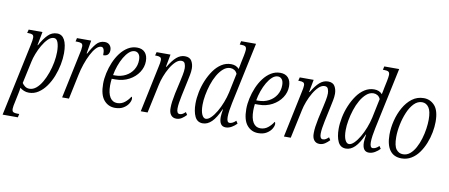

<svg xmlns="http://www.w3.org/2000/svg" viewBox="-105 -1104 3947 1688"><g transform="rotate(10 1868.5 -260.0)"><path d="M113 -405Q118 -428 120.5 -445.5Q123 -463 123 -471Q123 -492 112 -498.5Q101 -505 78 -505H64L72 -536H195L172 -415H176Q209 -476 243.5 -511Q278 -546 325 -546Q369 -546 391.5 -504.5Q414 -463 414 -385Q414 -337 403.5 -283Q393 -229 372.5 -177Q352 -125 322 -83Q292 -41 253.5 -15.5Q215 10 169 10Q145 10 124.5 1.5Q104 -7 89 -20Q88 -10 86 4Q84 18 81 30L64 112Q60 129 57 145.5Q54 162 54 173Q54 196 65.5 202.5Q77 209 101 209H119L112 240H-24ZM167 -25Q200 -25 228 -48.5Q256 -72 278.5 -111Q301 -150 317.5 -197Q334 -244 343 -293Q352 -342 352 -385Q352 -437 340.5 -469.5Q329 -502 304 -502Q277 -502 251.5 -476.5Q226 -451 204 -413Q182 -375 166.5 -334.5Q151 -294 145 -264L102 -65Q111 -50 128 -37.5Q145 -25 167 -25Z M550 -402Q555 -423 558 -441Q561 -459 561 -472Q561 -493 547.5 -499Q534 -505 511 -505H496L503 -536H630L610 -418H615Q645 -475 675 -510Q705 -545 750 -545Q779 -545 795 -527Q811 -509 811 -483Q811 -458 798 -443Q785 -428 756 -428Q758 -498 727 -498Q704 -498 681 -473.5Q658 -449 637 -408Q616 -367 599 -317.5Q582 -268 572 -218L526 0H465Z M938 10Q877 10 838 -36.5Q799 -83 799 -181Q799 -226 810 -276.5Q821 -327 841 -374.5Q861 -422 890.5 -461Q920 -500 957.5 -523Q995 -546 1039 -546Q1085 -546 1110 -518.5Q1135 -491 1135 -441Q1135 -388 1104.5 -341.5Q1074 -295 1020.5 -266Q967 -237 898 -237H866Q864 -225 863 -207.5Q862 -190 862 -178Q862 -108 885 -71.5Q908 -35 949 -35Q988 -35 1017.5 -59Q1047 -83 1064 -112Q1072 -110 1072 -95Q1072 -76 1057.5 -51.5Q1043 -27 1013 -8.5Q983 10 938 10ZM890 -271Q942 -271 984 -293Q1026 -315 1050 -354Q1074 -393 1074 -441Q1074 -476 1060 -493.5Q1046 -511 1024 -511Q998 -511 974 -489.5Q950 -468 929.5 -433Q909 -398 894 -355.5Q879 -313 872 -271Z M1485 10Q1454 10 1436.5 -12.5Q1419 -35 1420 -76Q1420 -102 1424 -132Q1428 -162 1437 -206L1463 -322Q1468 -344 1475 -379Q1482 -414 1482 -440Q1482 -460 1474.5 -479.5Q1467 -499 1443 -499Q1417 -499 1391.5 -475Q1366 -451 1344 -413.5Q1322 -376 1306 -334Q1290 -292 1283 -257L1228 0H1167L1254 -414Q1258 -430 1260.5 -446.5Q1263 -463 1263 -473Q1263 -492 1251.5 -498.5Q1240 -505 1215 -505H1206L1214 -536H1338L1317 -424H1322Q1358 -485 1392 -514.5Q1426 -544 1466 -544Q1510 -544 1527 -514.5Q1544 -485 1544 -447Q1544 -419 1537.5 -387.5Q1531 -356 1526 -332L1497 -196Q1490 -162 1485.5 -133Q1481 -104 1481 -80Q1481 -35 1508 -35Q1522 -35 1534.5 -42.5Q1547 -50 1559 -62L1574 -39Q1557 -20 1534.5 -5Q1512 10 1485 10Z M1721 10Q1672 10 1650.5 -35Q1629 -80 1629 -151Q1629 -199 1640 -253.5Q1651 -308 1672.5 -359.5Q1694 -411 1724 -453.5Q1754 -496 1793 -521Q1832 -546 1878 -546Q1923 -546 1950 -516Q1953 -530 1956.5 -547Q1960 -564 1962 -576L1975 -638Q1978 -654 1980.5 -669.5Q1983 -685 1983 -693Q1983 -715 1971.5 -722Q1960 -729 1936 -729H1922L1929 -760H2062L1945 -210Q1938 -178 1933 -143.5Q1928 -109 1928 -84Q1928 -35 1953 -35Q1965 -35 1979.5 -42Q1994 -49 2009 -64L2024 -41Q2006 -21 1979.5 -5.5Q1953 10 1926 10Q1868 10 1868 -73Q1868 -85 1870.5 -103.5Q1873 -122 1876 -142H1873Q1838 -63 1801 -26.5Q1764 10 1721 10ZM1741 -34Q1762 -34 1786.5 -58Q1811 -82 1834 -121Q1857 -160 1875 -206.5Q1893 -253 1903 -298L1939 -470Q1930 -491 1913.5 -501Q1897 -511 1878 -511Q1844 -511 1815 -486Q1786 -461 1763 -421Q1740 -381 1724.5 -333Q1709 -285 1700.5 -237.5Q1692 -190 1692 -151Q1692 -93 1706 -63.5Q1720 -34 1741 -34Z M2216 10Q2155 10 2116 -36.5Q2077 -83 2077 -181Q2077 -226 2088 -276.5Q2099 -327 2119 -374.5Q2139 -422 2168.5 -461Q2198 -500 2235.5 -523Q2273 -546 2317 -546Q2363 -546 2388 -518.5Q2413 -491 2413 -441Q2413 -388 2382.5 -341.5Q2352 -295 2298.5 -266Q2245 -237 2176 -237H2144Q2142 -225 2141 -207.5Q2140 -190 2140 -178Q2140 -108 2163 -71.5Q2186 -35 2227 -35Q2266 -35 2295.5 -59Q2325 -83 2342 -112Q2350 -110 2350 -95Q2350 -76 2335.5 -51.5Q2321 -27 2291 -8.5Q2261 10 2216 10ZM2168 -271Q2220 -271 2262 -293Q2304 -315 2328 -354Q2352 -393 2352 -441Q2352 -476 2338 -493.5Q2324 -511 2302 -511Q2276 -511 2252 -489.5Q2228 -468 2207.5 -433Q2187 -398 2172 -355.5Q2157 -313 2150 -271Z M2763 10Q2732 10 2714.5 -12.5Q2697 -35 2698 -76Q2698 -102 2702 -132Q2706 -162 2715 -206L2741 -322Q2746 -344 2753 -379Q2760 -414 2760 -440Q2760 -460 2752.5 -479.5Q2745 -499 2721 -499Q2695 -499 2669.5 -475Q2644 -451 2622 -413.5Q2600 -376 2584 -334Q2568 -292 2561 -257L2506 0H2445L2532 -414Q2536 -430 2538.5 -446.5Q2541 -463 2541 -473Q2541 -492 2529.5 -498.5Q2518 -505 2493 -505H2484L2492 -536H2616L2595 -424H2600Q2636 -485 2670 -514.5Q2704 -544 2744 -544Q2788 -544 2805 -514.5Q2822 -485 2822 -447Q2822 -419 2815.5 -387.5Q2809 -356 2804 -332L2775 -196Q2768 -162 2763.5 -133Q2759 -104 2759 -80Q2759 -35 2786 -35Q2800 -35 2812.5 -42.5Q2825 -50 2837 -62L2852 -39Q2835 -20 2812.5 -5Q2790 10 2763 10Z M2999 10Q2950 10 2928.5 -35Q2907 -80 2907 -151Q2907 -199 2918 -253.5Q2929 -308 2950.5 -359.5Q2972 -411 3002 -453.5Q3032 -496 3071 -521Q3110 -546 3156 -546Q3201 -546 3228 -516Q3231 -530 3234.5 -547Q3238 -564 3240 -576L3253 -638Q3256 -654 3258.5 -669.5Q3261 -685 3261 -693Q3261 -715 3249.5 -722Q3238 -729 3214 -729H3200L3207 -760H3340L3223 -210Q3216 -178 3211 -143.5Q3206 -109 3206 -84Q3206 -35 3231 -35Q3243 -35 3257.5 -42Q3272 -49 3287 -64L3302 -41Q3284 -21 3257.5 -5.5Q3231 10 3204 10Q3146 10 3146 -73Q3146 -85 3148.5 -103.5Q3151 -122 3154 -142H3151Q3116 -63 3079 -26.5Q3042 10 2999 10ZM3019 -34Q3040 -34 3064.5 -58Q3089 -82 3112 -121Q3135 -160 3153 -206.5Q3171 -253 3181 -298L3217 -470Q3208 -491 3191.5 -501Q3175 -511 3156 -511Q3122 -511 3093 -486Q3064 -461 3041 -421Q3018 -381 3002.5 -333Q2987 -285 2978.5 -237.5Q2970 -190 2970 -151Q2970 -93 2984 -63.5Q2998 -34 3019 -34Z M3495 10Q3427 10 3391.5 -38Q3356 -86 3356 -178Q3356 -239 3372 -303.5Q3388 -368 3419 -423Q3450 -478 3495 -512Q3540 -546 3599 -546Q3657 -546 3696.5 -502Q3736 -458 3736 -358Q3736 -314 3726.5 -263.5Q3717 -213 3697.5 -164.5Q3678 -116 3649.5 -76.5Q3621 -37 3582 -13.5Q3543 10 3495 10ZM3502 -28Q3537 -28 3564.5 -51Q3592 -74 3612.5 -112Q3633 -150 3646.5 -195Q3660 -240 3666.5 -285Q3673 -330 3673 -367Q3673 -442 3650 -475Q3627 -508 3590 -508Q3550 -508 3518 -475Q3486 -442 3464 -389.5Q3442 -337 3430 -278Q3418 -219 3418 -167Q3418 -89 3441.5 -58.5Q3465 -28 3502 -28Z"/></g></svg>

Font: Noto Serif ExtraCondensed Light
Style: Italic
Weight: 300
Width: 2
Italic angle: -12°
Designer: Monotype Design Team
Foundry: Monotype Imaging Inc.
Version: Version 2.014; ttfautohint (v1.8.4.7-5d5b)